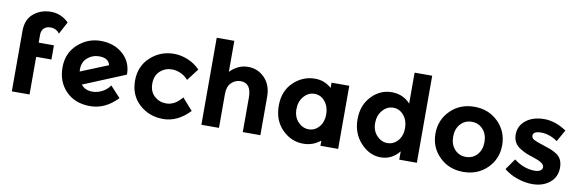

<svg xmlns="http://www.w3.org/2000/svg" viewBox="-52 -1173 4868 1612"><g transform="rotate(10 2382.0 -367.0)"><path d="M227 -508V-442H357V-321H227V0H76V-515Q76 -613 137.5 -664Q199 -715 285 -715Q371 -715 437 -651L381 -546Q353 -585 302 -585Q270 -585 248.5 -565.5Q227 -546 227 -508Z M742 -115Q785 -115 825.5 -136.5Q866 -158 890 -194L976 -101Q873 8 743.5 8Q614 8 537 -71Q460 -150 460 -272.5Q460 -395 544.5 -471Q629 -547 739 -547Q849 -547 923 -485Q997 -423 1003 -325V-306L645 -158Q679 -115 742 -115ZM747 -417Q692 -417 649.5 -381Q607 -345 607 -281Q607 -269 608 -263L842 -358Q829 -417 747 -417Z M1368 -125Q1443 -125 1503 -200L1592 -100Q1488 8 1367 8Q1246 8 1162.5 -68.5Q1079 -145 1079 -268.5Q1079 -392 1163.5 -469.5Q1248 -547 1364 -547Q1422 -547 1481.5 -523Q1541 -499 1586 -452L1508 -350Q1482 -381 1444.5 -398Q1407 -415 1370 -415Q1311 -415 1268.5 -376.5Q1226 -338 1226 -269.5Q1226 -201 1268.5 -163Q1311 -125 1368 -125Z M1842 -290V0H1692V-742H1842V-478Q1910 -547 1994.5 -547Q2079 -547 2137 -487Q2195 -427 2195 -327V0H2045V-294Q2045 -418 1954 -418Q1909 -418 1875.5 -385.5Q1842 -353 1842 -290Z M2566 -547Q2647 -547 2707 -493V-538H2858V0H2707V-44Q2643 8 2561 8Q2458 8 2381 -69Q2304 -146 2304 -271.5Q2304 -397 2383 -472Q2462 -547 2566 -547ZM2455 -268Q2455 -202 2494 -160.5Q2533 -119 2585 -119Q2637 -119 2673 -160.5Q2709 -202 2709 -267.5Q2709 -333 2673 -377Q2637 -421 2584 -421Q2531 -421 2493 -377.5Q2455 -334 2455 -268Z M3379 -478V-742H3529V0H3379V-71Q3316 8 3220.5 8Q3125 8 3050 -73Q2975 -154 2975 -274Q2975 -394 3048 -470.5Q3121 -547 3219 -547Q3317 -547 3379 -478ZM3126 -268Q3126 -203 3165 -161.5Q3204 -120 3256 -120Q3308 -120 3344.5 -161.5Q3381 -203 3381 -268.5Q3381 -334 3344.5 -377.5Q3308 -421 3255 -421Q3202 -421 3164 -377Q3126 -333 3126 -268Z M3791 -269Q3791 -203 3828.5 -161.5Q3866 -120 3924.5 -120Q3983 -120 4020.5 -161.5Q4058 -203 4058 -269Q4058 -335 4020.5 -377Q3983 -419 3924.5 -419Q3866 -419 3828.5 -377Q3791 -335 3791 -269ZM4209 -269Q4209 -152 4128 -72Q4047 8 3924.5 8Q3802 8 3721 -72Q3640 -152 3640 -269Q3640 -386 3721 -466.5Q3802 -547 3924.5 -547Q4047 -547 4128 -466.5Q4209 -386 4209 -269Z M4513 8Q4453 8 4388 -13.5Q4323 -35 4271 -77L4337 -171Q4421 -106 4516 -106Q4545 -106 4562 -117.5Q4579 -129 4579 -148Q4579 -167 4555.5 -183Q4532 -199 4487.5 -213Q4443 -227 4419.5 -237Q4396 -247 4366 -266Q4305 -304 4305 -378.5Q4305 -453 4365 -500Q4425 -547 4520 -547Q4615 -547 4710 -483L4654 -383Q4584 -431 4514.5 -431Q4445 -431 4445 -393Q4445 -372 4467 -360Q4489 -348 4540 -332Q4591 -316 4612.5 -307.5Q4634 -299 4664 -281Q4720 -247 4720 -167.5Q4720 -88 4661.5 -40Q4603 8 4513 8Z"/></g></svg>

Font: Montserrat Alternates
Style: Bold
Weight: 700
Version: Version 2.001